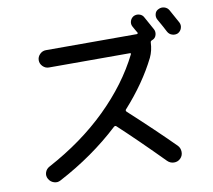

<svg xmlns="http://www.w3.org/2000/svg" viewBox="-90 -939 1180 1066"><g transform="rotate(-10 500.0 -406.5)"><path d="M928.7 -813.5Q957 -763.7 970.7 -737.3Q978.5 -721.7 973.1 -705.1Q967.8 -688.5 952.1 -679.7Q936.5 -672.9 919.4 -678.2Q902.3 -683.6 893.6 -700.2Q880.9 -725.6 852.5 -775.4Q844.7 -790 849.1 -807.1Q853.5 -824.2 870.1 -831.1Q885.7 -838.9 902.8 -834Q919.9 -829.1 928.7 -813.5ZM842.8 -65.4Q857.4 -50.8 857.9 -28.8Q858.4 -6.8 843.3 8.3Q828.1 23.4 806.6 22.9Q785.2 22.5 769.5 6.8Q633.8 -130.9 526.4 -230.5Q520.5 -236.3 512.7 -230.5Q362.3 -90.8 168 11.7Q150.4 21.5 130.9 15.1Q111.3 8.8 101.1 -9.3Q90.8 -27.3 97.2 -46.4Q103.5 -65.4 122.1 -75.2Q315.4 -178.7 456.1 -316.4Q596.7 -454.1 674.8 -610.4Q677.7 -617.2 669.9 -617.2H213.9Q194.3 -617.2 179.7 -631.8Q165 -646.5 165 -666Q165 -685.5 179.7 -700.2Q194.3 -714.8 213.9 -714.8H726.6Q729.5 -714.8 731.4 -717.3Q733.4 -719.7 732.4 -721.7Q728.5 -727.5 721.2 -740.7Q713.9 -753.9 710 -760.7Q702.1 -775.4 707 -791.5Q711.9 -807.6 726.6 -816.4Q742.2 -824.2 759.3 -819.3Q776.4 -814.5 784.2 -798.8Q819.3 -735.4 825.2 -724.6Q833 -710 828.1 -692.4Q823.2 -674.8 806.6 -668Q806.6 -668 805.7 -668L803.7 -667Q794.9 -663.1 794.9 -656.2Q793 -610.4 775.4 -573.2Q710 -441.4 594.7 -313.5Q589.8 -308.6 595.7 -300.8Q733.4 -174.8 842.8 -65.4Z"/></g></svg>

Font: Rounded Mgen+ 1mn medium
Style: Regular
Weight: 500
Designer: [Source Han Sans]
Ryoko NISHIZUKA  (kana & ideographs); Paul D. Hunt (Latin, Greek & Cyrillic); Wenlong ZHANG  (bopomofo
Version: Version 1.059.20150602